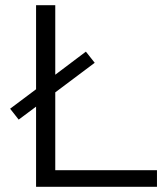

<svg xmlns="http://www.w3.org/2000/svg" viewBox="-20 -720 634 740"><path d="M19 -301 119 -376V-700H193V-432L311 -521L345 -478L193 -364V-64H585V0H119V-309L52 -259Z"/></svg>

Font: CMG Sans
Style: Regular
Weight: 400
Designer: Julieta Ulanovsky
Foundry: Julieta Ulanovsky
Version: Version 7.200